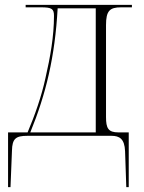

<svg xmlns="http://www.w3.org/2000/svg" viewBox="-20 -556 591 786"><path d="M13 210H23L29 61C30 11 45 0 92 0H436C469 0 490 12 492 63L497 210H507V-14H465C423 -14 414 -31 414 -77V-453C414 -512 429 -526 476 -526H520V-536H85V-526H148C192 -526 201 -520 201 -491C201 -408 186 -323 166 -236C150 -162 123 -85 93 -14H13ZM104 -14C168 -170 205 -323 216 -522H372V-14Z"/></svg>

Font: Noto Serif Display ExtraLight
Style: Regular
Weight: 200
Designer: Monotype Design Team
Foundry: Monotype Imaging Inc.
Version: Version 2.009